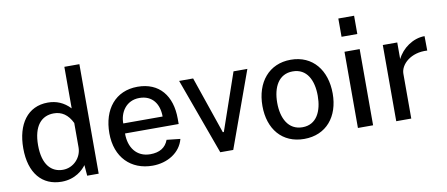

<svg xmlns="http://www.w3.org/2000/svg" viewBox="-67 -1008 2985 1283"><g transform="rotate(-10 1425.5 -366.5)"><path d="M263 10C357 10 411 -45 431 -73L437 0H515V-743H413V-461C370 -507 319 -527 262 -527C125 -527 48 -418 48 -254C48 -85 131 10 263 10ZM285 -67C208 -67 149 -123 149 -257C149 -388 205 -449 289 -449C342 -449 384 -422 413 -362V-196C413 -129 358 -67 285 -67Z M735 -234H1099V-270C1099 -426 1018 -527 871 -527C720 -527 632 -415 632 -253C632 -89 734 10 880 10C981 10 1070 -44 1093 -134L1001 -144C982 -93 941 -68 878 -68C784 -68 734 -140 735 -234ZM735 -302C734 -375 779 -451 870 -451C959 -451 1002 -386 1002 -302Z M1615 -517H1521L1387 -129H1380L1247 -517H1152L1340 0H1428Z M1909 10C2059 10 2148 -100 2148 -256C2148 -414 2060 -527 1910 -527C1763 -527 1671 -416 1671 -255C1671 -99 1759 10 1909 10ZM1911 -69C1814 -69 1772 -155 1772 -259C1772 -364 1814 -448 1910 -448C2006 -448 2047 -364 2047 -259C2047 -155 2007 -69 1911 -69Z M2379 -743H2272V-619H2379ZM2377 -517H2274V0H2377Z M2534 0H2636V-304C2636 -367 2709 -436 2820 -429L2819 -527C2740 -527 2665 -473 2632 -404V-517H2534Z"/></g></svg>

Font: United Sans Medium
Style: Regular
Weight: 500
Designer: Pablo Impallari, Rodrigo Fuenzalida (Modified by Dan O. Williams)
Version: Version 1.000;PS 001.000;hotconv 1.0.88;makeotf.lib2.5.64775